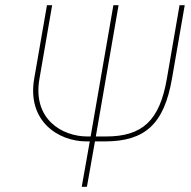

<svg xmlns="http://www.w3.org/2000/svg" viewBox="-20 -720 738 740"><path d="M317 -194H335L331 -175H326L417 -700H437L346 -175H340L343 -194H388C528 -194 595 -254 623 -416L672 -700H692L643 -418C613 -243 540 -175 384 -175H346L315 0H295L326 -175H313C205 -175 83 -253 112 -418L161 -700H181L132 -416C105 -261 219 -194 317 -194Z"/></svg>

Font: Fixel Text 20240404 Thin
Style: Italic
Weight: 100
Width: 4
Italic angle: -10°
Designer: AlfaBravo + MacPaw
Foundry: Kyrylo Tkachov, Marchela Mozhyna, Serhii Makarenko, Maria Weinstein, Zakhar Kryvoshyya
Version: Version 1.211;Glyphs 3.2 (3225)